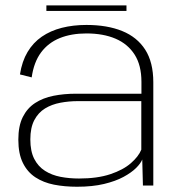

<svg xmlns="http://www.w3.org/2000/svg" viewBox="-20 -688 664 712"><path d="M265.5 4.5Q323 4.5 365.8 -5.8Q408.5 -16 438 -32Q467.5 -48 484.8 -65.2Q502 -82.5 507.5 -96.5L510 0H548.5V-383Q548.5 -457 518.5 -503.8Q488.5 -550.5 433 -573Q377.5 -595.5 300.5 -595.5Q251 -595.5 209 -584.8Q167 -574 135 -552Q103 -530 82.2 -495.2Q61.5 -460.5 54 -412L97.5 -401Q105.5 -457.5 132.2 -493.5Q159 -529.5 201.8 -546.8Q244.5 -564 300.5 -564Q363 -564 408.5 -544.5Q454 -525 479.2 -485.5Q504.5 -446 504.5 -384.5V-340.5H261.5Q217.5 -340.5 178.5 -332.8Q139.5 -325 110.2 -306Q81 -287 64.5 -254Q48 -221 48 -170Q48 -118 64.8 -84Q81.5 -50 111.2 -30.5Q141 -11 180.2 -3.2Q219.5 4.5 265.5 4.5ZM273 -26Q237 -26 204.5 -32.2Q172 -38.5 146.8 -54.5Q121.5 -70.5 107 -98.8Q92.5 -127 92.5 -171Q92.5 -214.5 107.2 -242.5Q122 -270.5 147 -285.8Q172 -301 203.8 -307Q235.5 -313 269 -313H504V-133Q494 -108 465.5 -83Q437 -58 389 -42Q341 -26 273 -26ZM152 -647.5H449V-668H152Z"/></svg>

Font: Anybody SemiExpanded ExtraLight
Style: Regular
Weight: 250
Width: 6
Version: Version 1.113;gftools[0.9.25]